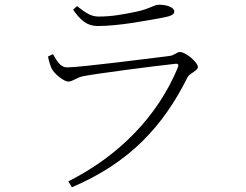

<svg xmlns="http://www.w3.org/2000/svg" viewBox="-20 -751 1040 812"><path d="M269 16 284 41C529 -63 671 -219 773 -424C782 -442 817 -451 817 -468C817 -486 767 -531 741 -531C726 -531 720 -517 695 -514C628 -506 321 -466 263 -466C237 -466 222 -490 204 -522L183 -512C187 -493 192 -474 199 -460C210 -438 251 -406 268 -406C289 -406 302 -423 333 -429C403 -442 628 -471 720 -481C734 -483 737 -477 732 -465C645 -256 481 -91 269 16ZM393 -641C484 -641 601 -664 672 -677C704 -683 717 -690 717 -702C717 -720 686 -731 653 -731C629 -731 617 -714 554 -701C500 -690 454 -681 397 -681C365 -681 343 -696 306 -725L289 -710C321 -665 348 -641 393 -641Z"/></svg>

Font: Source Han Serif TW VF
Style: Regular
Weight: 250
Designer: Ryoko NISHIZUKA 西塚涼子 (kana & ideographs); Frank Grießhammer (Latin, Greek & Cyrillic); Wenlong ZHANG 张文龙 (bopomofo); San
Foundry: Adobe
Version: Version 2.002;hotconv 1.1.0;makeotfexe 2.6.0